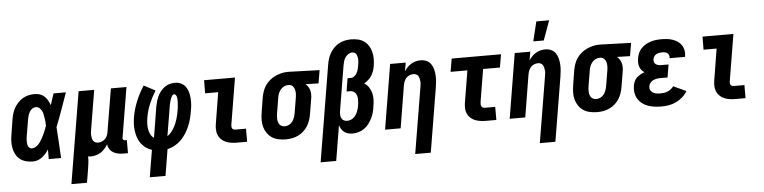

<svg xmlns="http://www.w3.org/2000/svg" viewBox="-53 -1038 6105 1535"><g transform="rotate(-5 3000.0 -271.0)"><path d="M175 8Q147 8 120.5 1Q94 -6 73 -22Q52 -38 39.5 -61.5Q27 -85 21.5 -111.5Q16 -138 17 -166.5Q18 -195 23 -223L42 -343Q46 -367 53 -390Q60 -413 72.5 -434.5Q85 -456 103 -474.5Q121 -493 142.5 -505.5Q164 -518 188.5 -523Q213 -528 236 -528Q258 -528 279 -520.5Q300 -513 314.5 -499Q329 -485 339.5 -466.5Q350 -448 357 -428Q364 -451 371.5 -474Q379 -497 387 -520H486Q462 -452 438 -384.5Q414 -317 387 -249Q392 -187 395 -124.5Q398 -62 402 0H303Q303 -19 303 -38.5Q303 -58 303 -77Q292 -60 279 -45Q266 -30 249.5 -17.5Q233 -5 213.5 1.5Q194 8 175 8ZM176 -97Q189 -97 202 -103.5Q215 -110 225.5 -120Q236 -130 244 -142Q252 -154 259 -166Q266 -178 272 -190.5Q278 -203 284 -216Q290 -229 294.5 -242Q299 -255 304 -268Q304 -284 302.5 -299.5Q301 -315 298.5 -330.5Q296 -346 293 -361Q290 -376 283 -389.5Q276 -403 264 -413Q252 -423 236 -423Q226 -423 215.5 -418.5Q205 -414 197 -405.5Q189 -397 184 -387.5Q179 -378 175 -367.5Q171 -357 169 -347Q167 -337 165 -326L145 -206Q143 -195 141.5 -184Q140 -173 140 -162.5Q140 -152 141 -141Q142 -130 145.5 -120.5Q149 -111 157 -104Q165 -97 176 -97Z M466 215 588 -520H713L661 -206Q659 -194 657.5 -182Q656 -170 657 -158.5Q658 -147 660.5 -136Q663 -125 669 -115.5Q675 -106 686 -101.5Q697 -97 709 -97Q724 -97 739.5 -103.5Q755 -110 766 -122Q777 -134 782.5 -149Q788 -164 790 -179L847 -520H972L905 -116Q904 -108 909 -102.5Q914 -97 921 -97H938V8H903Q881 8 860 4Q839 0 821 -10.5Q803 -21 791.5 -39Q780 -57 778 -78Q767 -59 752.5 -42.5Q738 -26 719.5 -14.5Q701 -3 680.5 2.5Q660 8 640 8Q634 8 629 7.5Q624 7 618 6Q619 31 616 56.5Q613 82 609 107L591 215Z M1095 215 1131 -2Q1105 -10 1083.5 -25.5Q1062 -41 1046 -62Q1030 -83 1021 -109Q1012 -135 1008 -162Q1004 -189 1005 -217.5Q1006 -246 1011 -275Q1022 -339 1047.5 -401Q1073 -463 1110 -520L1201 -472Q1170 -422 1148 -369Q1126 -316 1117 -261Q1113 -238 1112 -215Q1111 -192 1114.5 -170Q1118 -148 1128 -128Q1138 -108 1156 -96L1196 -343Q1200 -364 1206 -385Q1212 -406 1221.5 -426Q1231 -446 1245.5 -464Q1260 -482 1278 -495Q1296 -508 1317.5 -514Q1339 -520 1360 -520Q1386 -520 1408 -510Q1430 -500 1444.5 -481Q1459 -462 1466 -438.5Q1473 -415 1475 -390Q1477 -365 1475.5 -339Q1474 -313 1469 -288Q1464 -257 1456.5 -227Q1449 -197 1437 -167.5Q1425 -138 1407.5 -110Q1390 -82 1367.5 -59Q1345 -36 1315.5 -19.5Q1286 -3 1256 3L1221 215ZM1264 -100Q1281 -111 1294 -126.5Q1307 -142 1317 -159Q1327 -176 1334.5 -194Q1342 -212 1347.5 -230Q1353 -248 1357 -266.5Q1361 -285 1364 -304Q1366 -313 1366.5 -321.5Q1367 -330 1368 -339Q1369 -348 1369.5 -356.5Q1370 -365 1370 -374Q1370 -383 1369.5 -391.5Q1369 -400 1366.5 -408Q1364 -416 1359 -422.5Q1354 -429 1345 -429Q1338 -429 1333 -423Q1328 -417 1325 -410.5Q1322 -404 1319 -397Q1316 -390 1314 -383.5Q1312 -377 1310.5 -370Q1309 -363 1307 -356Q1305 -349 1304 -342Q1303 -335 1302 -328Z M1812 0Q1789 0 1766.5 -3.5Q1744 -7 1724 -15.5Q1704 -24 1688.5 -39Q1673 -54 1664.5 -74Q1656 -94 1655 -117Q1654 -140 1658 -163L1699 -415H1594L1595 -520H1843L1781 -146Q1780 -138 1780.5 -130Q1781 -122 1785 -116Q1789 -110 1796.5 -107.5Q1804 -105 1812 -105H1895V0Z M2206 8Q2176 8 2147 2Q2118 -4 2095 -19Q2072 -34 2056 -57Q2040 -80 2032.5 -107Q2025 -134 2025.5 -164Q2026 -194 2031 -223L2050 -343Q2055 -368 2063.5 -392.5Q2072 -417 2087 -438.5Q2102 -460 2122.5 -477Q2143 -494 2167 -505Q2191 -516 2216 -522Q2241 -528 2265 -528H2281L2522 -520L2504 -415L2400 -418Q2412 -408 2421 -394Q2430 -380 2434 -364.5Q2438 -349 2438 -331.5Q2438 -314 2435 -297L2415 -177Q2411 -152 2403 -128Q2395 -104 2381.5 -82Q2368 -60 2348 -42Q2328 -24 2304 -12.5Q2280 -1 2255 3.5Q2230 8 2206 8ZM2207 -97Q2224 -97 2240.5 -105.5Q2257 -114 2267.5 -128.5Q2278 -143 2284 -160Q2290 -177 2293 -194L2313 -314Q2316 -331 2316.5 -348.5Q2317 -366 2313 -382Q2309 -398 2297.5 -410Q2286 -422 2268 -423H2259Q2242 -423 2225.5 -414Q2209 -405 2198 -390.5Q2187 -376 2181 -359.5Q2175 -343 2173 -326L2153 -206Q2151 -194 2150 -182Q2149 -170 2150 -158Q2151 -146 2154.5 -134.5Q2158 -123 2165 -114.5Q2172 -106 2183.5 -101.5Q2195 -97 2207 -97Z M2466 215 2594 -558Q2598 -582 2605.5 -606Q2613 -630 2626 -651.5Q2639 -673 2657.5 -691.5Q2676 -710 2699 -722Q2722 -734 2746.5 -738.5Q2771 -743 2795 -743Q2823 -743 2850.5 -736.5Q2878 -730 2899 -714.5Q2920 -699 2934 -676.5Q2948 -654 2954.5 -627.5Q2961 -601 2961 -572.5Q2961 -544 2956 -515Q2953 -496 2946.5 -476.5Q2940 -457 2929 -439.5Q2918 -422 2902 -407.5Q2886 -393 2868 -383Q2890 -369 2904.5 -347.5Q2919 -326 2925.5 -300.5Q2932 -275 2931 -247.5Q2930 -220 2925 -192Q2922 -168 2915.5 -144.5Q2909 -121 2898 -99Q2887 -77 2871.5 -56.5Q2856 -36 2835 -21Q2814 -6 2789.5 1Q2765 8 2742 8Q2723 8 2705.5 3.5Q2688 -1 2674.5 -11.5Q2661 -22 2651.5 -37Q2642 -52 2638 -69L2591 215ZM2707 -97Q2720 -97 2733 -101.5Q2746 -106 2757 -115Q2768 -124 2776 -136Q2784 -148 2789.5 -160.5Q2795 -173 2798.5 -186Q2802 -199 2804 -212Q2806 -225 2807 -238.5Q2808 -252 2807.5 -264.5Q2807 -277 2803.5 -289Q2800 -301 2792.5 -311Q2785 -321 2773.5 -326Q2762 -331 2749 -331H2722L2739 -436H2766Q2781 -436 2794 -446.5Q2807 -457 2814.5 -471Q2822 -485 2826 -499.5Q2830 -514 2832 -529Q2834 -541 2835.5 -552Q2837 -563 2837 -574.5Q2837 -586 2834.5 -597Q2832 -608 2828 -617.5Q2824 -627 2814 -632.5Q2804 -638 2793 -638Q2777 -638 2762 -628Q2747 -618 2737.5 -603.5Q2728 -589 2723.5 -573Q2719 -557 2716 -541L2656 -178Q2654 -164 2654.5 -149.5Q2655 -135 2661 -122.5Q2667 -110 2679.5 -103.5Q2692 -97 2707 -97Z M3225 215 3313 -314Q3315 -326 3316.5 -338Q3318 -350 3316.5 -361.5Q3315 -373 3312.5 -384Q3310 -395 3304 -404.5Q3298 -414 3287.5 -418.5Q3277 -423 3265 -423Q3250 -423 3234.5 -416.5Q3219 -410 3208 -398Q3197 -386 3191.5 -371Q3186 -356 3183 -341L3127 0H3002L3088 -520H3213L3201 -451Q3212 -468 3226.5 -483Q3241 -498 3258 -508Q3275 -518 3294.5 -523Q3314 -528 3333 -528Q3358 -528 3380.5 -518Q3403 -508 3416 -488.5Q3429 -469 3435 -445.5Q3441 -422 3442.5 -397Q3444 -372 3441.5 -347Q3439 -322 3435 -297L3350 215Z M3812 0Q3790 0 3768 -3Q3746 -6 3725.5 -14Q3705 -22 3689.5 -36Q3674 -50 3664.5 -69Q3655 -88 3654 -110Q3653 -132 3656 -155L3699 -415H3564L3582 -520H3978L3960 -415H3825L3782 -155Q3781 -146 3781 -137Q3781 -128 3784 -120.5Q3787 -113 3795 -109Q3803 -105 3812 -105H3895V0Z M4225 215 4313 -314Q4315 -326 4316.5 -338Q4318 -350 4316.5 -361.5Q4315 -373 4312.5 -384Q4310 -395 4304 -404.5Q4298 -414 4287.5 -418.5Q4277 -423 4265 -423Q4250 -423 4234.5 -416.5Q4219 -410 4208 -398Q4197 -386 4191.5 -371Q4186 -356 4183 -341L4127 0H4002L4088 -520H4213L4201 -451Q4212 -468 4226.5 -483Q4241 -498 4258 -508Q4275 -518 4294.5 -523Q4314 -528 4333 -528Q4358 -528 4380.5 -518Q4403 -508 4416 -488.5Q4429 -469 4435 -445.5Q4441 -422 4442.5 -397Q4444 -372 4441.5 -347Q4439 -322 4435 -297L4350 215ZM4244 -600 4282 -757H4385L4328 -600Z M4706 8Q4676 8 4647 2Q4618 -4 4595 -19Q4572 -34 4556 -57Q4540 -80 4532.5 -107Q4525 -134 4525.5 -164Q4526 -194 4531 -223L4550 -343Q4555 -368 4563.5 -392.5Q4572 -417 4587 -438.5Q4602 -460 4622.5 -477Q4643 -494 4667 -505Q4691 -516 4716 -522Q4741 -528 4765 -528H4781L5022 -520L5004 -415L4900 -418Q4912 -408 4921 -394Q4930 -380 4934 -364.5Q4938 -349 4938 -331.5Q4938 -314 4935 -297L4915 -177Q4911 -152 4903 -128Q4895 -104 4881.5 -82Q4868 -60 4848 -42Q4828 -24 4804 -12.5Q4780 -1 4755 3.5Q4730 8 4706 8ZM4707 -97Q4724 -97 4740.5 -105.5Q4757 -114 4767.5 -128.5Q4778 -143 4784 -160Q4790 -177 4793 -194L4813 -314Q4816 -331 4816.5 -348.5Q4817 -366 4813 -382Q4809 -398 4797.5 -410Q4786 -422 4768 -423H4759Q4742 -423 4725.5 -414Q4709 -405 4698 -390.5Q4687 -376 4681 -359.5Q4675 -343 4673 -326L4653 -206Q4651 -194 4650 -182Q4649 -170 4650 -158Q4651 -146 4654.5 -134.5Q4658 -123 4665 -114.5Q4672 -106 4683.5 -101.5Q4695 -97 4707 -97Z M5220 8Q5192 8 5165 4.5Q5138 1 5112.5 -8Q5087 -17 5066 -33Q5045 -49 5031.5 -71.5Q5018 -94 5013.5 -121Q5009 -148 5014 -176Q5017 -193 5024 -210Q5031 -227 5044.5 -240Q5058 -253 5074.5 -262Q5091 -271 5108 -277Q5094 -286 5084 -298.5Q5074 -311 5069 -326.5Q5064 -342 5064 -359Q5064 -376 5067 -393Q5070 -414 5079 -434.5Q5088 -455 5104 -471.5Q5120 -488 5139.5 -499Q5159 -510 5179.5 -516.5Q5200 -523 5221.5 -525.5Q5243 -528 5264 -528Q5288 -528 5311 -525.5Q5334 -523 5355.5 -515.5Q5377 -508 5395.5 -495.5Q5414 -483 5426 -464.5Q5438 -446 5442.5 -423.5Q5447 -401 5443 -377L5442 -371H5318V-373Q5320 -384 5316.5 -394.5Q5313 -405 5305 -411.5Q5297 -418 5286 -420.5Q5275 -423 5264 -423Q5252 -423 5240 -421Q5228 -419 5217 -413.5Q5206 -408 5198.5 -397.5Q5191 -387 5189 -375Q5187 -363 5190.5 -351.5Q5194 -340 5203 -333.5Q5212 -327 5223.5 -324.5Q5235 -322 5247 -322H5305L5288 -219H5230Q5216 -219 5201 -216.5Q5186 -214 5172.5 -207.5Q5159 -201 5149 -188.5Q5139 -176 5137 -162Q5134 -146 5140.5 -132Q5147 -118 5160 -110Q5173 -102 5188.5 -99.5Q5204 -97 5220 -97Q5235 -97 5249.5 -99Q5264 -101 5278 -107Q5292 -113 5305 -122.5Q5318 -132 5326 -145L5429 -98Q5414 -72 5390 -50.5Q5366 -29 5337.5 -15.5Q5309 -2 5279 3Q5249 8 5220 8Z M5812 0Q5789 0 5766.5 -3.5Q5744 -7 5724 -15.5Q5704 -24 5688.5 -39Q5673 -54 5664.5 -74Q5656 -94 5655 -117Q5654 -140 5658 -163L5699 -415H5594L5595 -520H5843L5781 -146Q5780 -138 5780.5 -130Q5781 -122 5785 -116Q5789 -110 5796.5 -107.5Q5804 -105 5812 -105H5895V0Z"/></g></svg>

Font: Iosevka Curly Extrabold
Style: Italic
Weight: 800
Italic angle: -9°
Monospace: yes
Designer: Belleve Invis
Foundry: Belleve Invis
Version: Version 22.1.2; ttfautohint (v1.8.4)